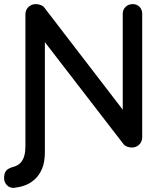

<svg xmlns="http://www.w3.org/2000/svg" viewBox="-43 -720 796 937"><path d="M24 197Q3 197 -10 183Q-23 169 -23 150Q-23 124 -12.5 112.5Q-2 101 20 95Q43 89 56.5 75Q70 61 75.5 40.5Q81 20 81 -4V-649Q81 -672 96 -686Q111 -700 132 -700Q143 -700 155.5 -695.5Q168 -691 174 -682L575 -160L556 -146V-653Q556 -673 570 -686.5Q584 -700 605 -700Q625 -700 638 -686.5Q651 -673 651 -653V-51Q651 -29 636.5 -14.5Q622 0 600 0Q590 0 578.5 -4Q567 -8 561 -15L150 -548L176 -561V22Q176 70 163 101.5Q150 133 130 152Q110 171 88.5 180.5Q67 190 49 193Q31 196 24 197Z"/></svg>

Font: Quicksand SemiBold
Style: Regular
Weight: 600
Designer: Andrew Paglinawan
Foundry: Andrew Paglinawan
Version: Version 3.004